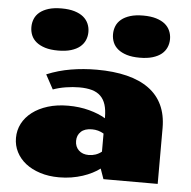

<svg xmlns="http://www.w3.org/2000/svg" viewBox="-54 -810 867 873"><g transform="rotate(5 380.0 -374.0)"><path d="M435.1 -660.6Q435.1 -680.7 442.4 -698.2Q449.7 -715.8 465.6 -728.8Q481.4 -741.7 505.9 -749.3Q530.3 -756.8 564.9 -756.8Q599.1 -756.8 624 -749.3Q648.9 -741.7 664.6 -728.8Q680.2 -715.8 687.7 -698.2Q695.3 -680.7 695.3 -660.6Q695.3 -640.6 687.7 -623Q680.2 -605.5 664.6 -592.5Q648.9 -579.6 624 -572Q599.1 -564.5 564.9 -564.5Q530.3 -564.5 505.9 -572Q481.4 -579.6 465.6 -592.5Q449.7 -605.5 442.4 -623Q435.1 -640.6 435.1 -660.6ZM192.4 -564.5Q157.7 -564.5 133.3 -572Q108.9 -579.6 93 -592.5Q77.1 -605.5 69.8 -623Q62.5 -640.6 62.5 -660.6Q62.5 -680.7 69.8 -698.2Q77.1 -715.8 93 -728.8Q108.9 -741.7 133.3 -749.3Q157.7 -756.8 192.4 -756.8Q226.6 -756.8 251.5 -749.3Q276.4 -741.7 292 -728.8Q307.6 -715.8 315.2 -698.2Q322.8 -680.7 322.8 -660.6Q322.8 -640.6 315.2 -623Q307.6 -605.5 292 -592.5Q276.4 -579.6 251.5 -572Q226.6 -564.5 192.4 -564.5ZM36.6 -152.3Q36.6 -187.5 52.2 -217.8Q67.9 -248 97.2 -270.5Q126.5 -293 168 -305.9Q209.5 -318.8 260.7 -318.8Q312 -318.8 356.7 -306.9Q401.4 -294.9 431.6 -276.4V-280.3Q431.6 -314.5 424.1 -338.4Q416.5 -362.3 400.9 -377.4Q385.3 -392.6 361.1 -399.4Q336.9 -406.2 304.2 -406.2Q274.4 -406.2 242.7 -401.1Q210.9 -396 184.1 -386.2L148.4 -452.1Q201.7 -474.1 258.5 -483.6Q315.4 -493.2 376 -493.2Q453.6 -493.2 513.4 -478.3Q573.2 -463.4 614 -433.8Q654.8 -404.3 675.8 -359.6Q696.8 -314.9 696.8 -254.9V0H449.2L432.6 -46.9Q418 -35.6 397.9 -25.4Q377.9 -15.1 354 -7.3Q330.1 0.5 303.2 4.9Q276.4 9.3 247.1 9.3Q199.2 9.3 160.4 -3.2Q121.6 -15.6 94.2 -37.1Q66.9 -58.6 51.8 -88.1Q36.6 -117.7 36.6 -152.3ZM310.1 -162.6Q310.1 -136.2 327.1 -119.9Q344.2 -103.5 373 -103.5Q388.7 -103.5 403.8 -108.6Q418.9 -113.8 431.6 -124V-206.5Q407.2 -221.2 377.9 -221.2Q344.7 -221.2 327.4 -204.8Q310.1 -188.5 310.1 -162.6Z"/></g></svg>

Font: Poller One
Style: Regular
Weight: 400
Designer: Yvonne Schttler
Foundry: Yvonne Schttler
Version: Version 1.002